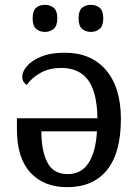

<svg xmlns="http://www.w3.org/2000/svg" viewBox="-20 -764 575 794"><path d="M258 10Q161 10 105.5 -50.5Q50 -111 50 -229V-275H383Q381 -385 343.5 -434Q306 -483 234 -483Q182 -483 145.5 -461.5Q109 -440 91 -413Q84 -416 78 -425Q72 -434 72 -447Q72 -467 91 -490Q110 -513 149.5 -529.5Q189 -546 248 -546Q357 -546 418.5 -474Q480 -402 480 -272Q480 -132 422.5 -61Q365 10 258 10ZM260 -44Q316 -44 346 -89.5Q376 -135 381 -221H151Q151 -142 175.5 -93Q200 -44 260 -44ZM356 -632Q334 -632 319.5 -644.5Q305 -657 305 -688Q305 -720 319.5 -732Q334 -744 356 -744Q377 -744 392 -732Q407 -720 407 -688Q407 -657 392 -644.5Q377 -632 356 -632ZM166 -632Q144 -632 129.5 -644.5Q115 -657 115 -688Q115 -720 129.5 -732Q144 -744 166 -744Q187 -744 202 -732Q217 -720 217 -688Q217 -657 202 -644.5Q187 -632 166 -632Z"/></svg>

Font: NotoSerif-Regular
Style: Regular
Weight: 400
Designer: Monotype Design Team
Foundry: Monotype Imaging Inc.
Version: Version 2.007; ttfautohint (v1.8) -l 8 -r 50 -G 200 -x 14 -D